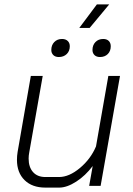

<svg xmlns="http://www.w3.org/2000/svg" viewBox="-20 -844 603 872"><path d="M57 -118Q57 -136 60 -154L120 -499H174L113 -153Q110 -138 110 -124Q110 -85 130 -62.5Q150 -40 186 -40H248Q294 -40 343 -81Q392 -122 416 -179L472 -499H525L437 0H385L401 -90Q368 -46 326 -19Q284 8 249 8H186Q126 8 91.5 -26Q57 -60 57 -118ZM420 -824H476L387 -717H340ZM213 -617Q213 -639 226.5 -653Q240 -667 262 -667Q278 -667 287.5 -658Q297 -649 297 -634Q297 -612 283 -598.5Q269 -585 247 -585Q231 -585 222 -594Q213 -603 213 -617ZM400 -617Q400 -639 413.5 -653Q427 -667 449 -667Q465 -667 474 -658Q483 -649 483 -634Q483 -612 469.5 -598.5Q456 -585 434 -585Q418 -585 409 -594Q400 -603 400 -617Z"/></svg>

Font: Bai Jamjuree Light
Style: Italic
Weight: 300
Italic angle: -10°
Version: Version 1.000; ttfautohint (v1.6)